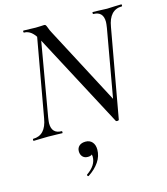

<svg xmlns="http://www.w3.org/2000/svg" viewBox="-129 -724 954 1099"><g transform="rotate(-15 348.0 -174.5)"><path d="M114 -613Q111 -613 111 -619Q111 -625 114 -625L153 -624Q165 -623 186 -623Q205 -623 217.5 -624Q230 -625 236 -625Q242 -625 245 -621.5Q248 -618 252 -607Q259 -587 267 -573L516 -100L509 9Q509 11 506 12.5Q503 14 499 14Q491 14 490 10L197 -543Q176 -582 156.5 -597.5Q137 -613 114 -613ZM7 -12Q82 -12 98 -109L186 -602L207 -600L122 -109Q118 -83 118 -74Q118 -12 177 -12Q179 -12 179 -6Q179 0 177 0Q155 0 142 -1L93 -2L46 -1Q33 0 7 0Q5 0 5 -6Q5 -12 7 -12ZM494 -35 579 -515Q583 -541 583 -551Q583 -613 524 -613Q522 -613 522 -619Q522 -625 524 -625L558 -624Q588 -622 609 -622Q625 -622 655 -624L694 -625Q696 -625 696 -619Q696 -613 694 -613Q619 -613 603 -515L509 9ZM258 276Q254 276 252 271.5Q250 267 253 265Q310 226 310 175Q310 147 289 143L319 130Q320 169 284 169Q263 169 252 156.5Q241 144 241 125Q241 105 254.5 93Q268 81 292 81Q317 81 331.5 97.5Q346 114 346 142Q346 181 323 215Q300 249 260 275Z"/></g></svg>

Font: Cormorant Garamond Medium
Style: Italic
Weight: 500
Italic angle: -10°
Designer: Christian Thalmann (Catharsis Fonts)
Foundry: Catharsis Fonts
Version: Version 4.000